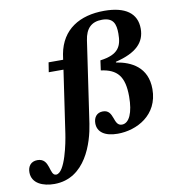

<svg xmlns="http://www.w3.org/2000/svg" viewBox="-273 -799 1020 1117"><g transform="rotate(-10 237.5 -241.0)"><path d="M-42 230C143 230 203 28 219 -80L289 -560C299 -629 333 -663 396 -663C463 -663 476 -624 476 -567C476 -494 456 -446 346 -432L338 -374C433 -361 474 -316 474 -196C474 -101 448 -42 405 -42C351 -42 377 -137 308 -137C272 -137 253 -111 253 -76C253 -25 295 6 372 6C484 6 615 -61 615 -215C615 -345 521 -390 433 -404V-408C557 -438 609 -492 609 -573C609 -664 542 -712 417 -712C273 -712 164 -648 138 -506L133 -473H47L38 -416H125L71 -47C64 1 31 178 -23 178C-64 178 -40 76 -116 76C-155 76 -174 103 -174 138C-174 204 -109 230 -42 230Z"/></g></svg>

Font: STIX Two Text
Style: Bold Italic
Weight: 700
Italic angle: -12°
Designer: Ross Mills, John Hudson & Paul Hanslow, Tiro Typeworks Ltd; with prior portions MicroPress Inc. and Coen Hoffman, Elsevi
Foundry: Tiro Typeworks Ltd
Version: Version 2.13 b171